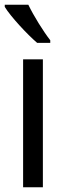

<svg xmlns="http://www.w3.org/2000/svg" viewBox="-26 -786 271 806"><path d="M93 -766H-6V-757C19 -716 89 -641 130 -606H185V-617C156 -654 115 -720 93 -766ZM154 0V-537H71V0Z"/></svg>

Font: Noto Sans Gujarati Condensed
Style: Regular
Weight: 400
Width: 3
Designer: Jelle Bosma - Monotype Design Team, Universal Thirst
Foundry: Monotype Imaging Inc.
Version: Version 2.106